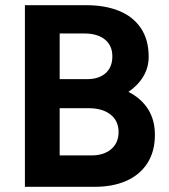

<svg xmlns="http://www.w3.org/2000/svg" viewBox="-20 -720 652 740"><path d="M76 0V-700H313Q385 -700 439 -678Q493 -656 523 -611.5Q553 -567 553 -501Q553 -460 532.5 -425.5Q512 -391 475 -366Q524 -341 550.5 -299.5Q577 -258 577 -200Q577 -136 548 -91Q519 -46 467 -23Q415 0 345 0ZM210 -121H332Q381 -121 409 -145.5Q437 -170 437 -211Q437 -254 406 -278.5Q375 -303 321 -303H210ZM210 -415H316Q361 -415 387 -438Q413 -461 413 -503Q413 -545 384 -568Q355 -591 305 -591H210Z"/></svg>

Font: Figtree
Style: Bold
Weight: 700
Designer: Erik Kennedy
Foundry: Erik Kennedy
Version: Version 2.001;gftools[0.9.30]